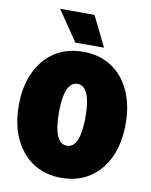

<svg xmlns="http://www.w3.org/2000/svg" viewBox="-100 -998 849 1083"><g transform="rotate(10 325.0 -457.0)"><path d="M327 12Q233 12 164.5 -33Q96 -78 58 -159Q20 -240 20 -350Q20 -459 58 -540Q96 -621 164.5 -665.5Q233 -710 326 -710Q420 -710 488.5 -665.5Q557 -621 594.5 -540Q632 -459 632 -350Q632 -240 594.5 -159Q557 -78 488.5 -33Q420 12 327 12ZM326 -172Q353 -172 370 -194Q387 -216 394.5 -256Q402 -296 402 -349Q402 -403 394.5 -442.5Q387 -482 370 -504Q353 -526 326 -526Q299 -526 282 -504Q265 -482 257.5 -442.5Q250 -403 250 -350Q250 -296 257.5 -256Q265 -216 282 -194Q299 -172 326 -172ZM437 -753H273L155 -926H352Z"/></g></svg>

Font: Azeret Mono Thin Black
Style: Regular
Weight: 900
Version: Version 1.002